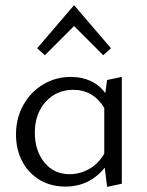

<svg xmlns="http://www.w3.org/2000/svg" viewBox="-20 -718 569 744"><path d="M154 -504 124 -531 267 -698 410 -531 380 -504 267 -617ZM452 -420V-6L395 6L386 -68Q326 5 234 5Q177 5 133.5 -21Q90 -47 66 -93Q42 -139 42 -197Q42 -260 70.5 -311Q99 -362 147.5 -391Q196 -420 255 -420Q297 -420 331.5 -404Q366 -388 388 -357L395 -408ZM384 -122V-300Q341 -370 264 -370Q199 -370 157 -323.5Q115 -277 115 -204Q115 -134 152 -88.5Q189 -43 250 -43Q288 -43 323.5 -62Q359 -81 384 -122Z"/></svg>

Font: Ysabeau Infant
Style: Regular
Weight: 400
Designer: Christian Thalmann (Catharsis Fonts)
Version: Version 0.003